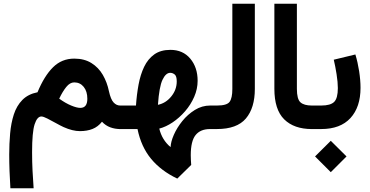

<svg xmlns="http://www.w3.org/2000/svg" viewBox="-20 -697 1996 1037"><path d="M380.9 -380.4Q435.5 -380.4 473.9 -356.4Q512.2 -332.5 535.4 -292.5Q558.6 -252.4 568.4 -204.1Q578.1 -160.2 593.5 -143.6Q608.9 -127 628.9 -127H642.6V0H628.9Q601.1 0 575.7 -9.3Q550.3 -18.6 530.8 -39.6Q509.3 -12.2 479.7 -0.5Q450.2 11.2 411.6 11.2Q372.1 11.2 323.2 -10.7Q307.1 -18.1 282.7 -31.7Q258.3 -45.4 236.1 -56.6Q213.9 -67.9 203.6 -67.9Q180.7 -67.9 167 -25.6Q153.3 16.6 153.3 124.5Q153.3 178.7 155.8 226.6Q158.2 274.4 161.6 319.8H36.1Q33.2 273.9 31.5 227.3Q29.8 180.7 29.8 138.2Q29.8 79.6 34.7 23.7Q39.6 -32.2 54.7 -78.9Q69.8 -125.5 100.6 -157Q131.3 -188.5 182.6 -198.7Q219.2 -287.1 266.4 -333.7Q313.5 -380.4 380.9 -380.4ZM413.6 -114.3Q451.7 -114.3 451.7 -163.6Q451.7 -203.6 432.1 -227.8Q412.6 -252 380.9 -252Q357.9 -252 337.9 -227.3Q317.9 -202.6 299.8 -164.1Q333 -140.1 364 -127.2Q395 -114.3 413.6 -114.3Z M937.5 267.6Q850.1 226.1 796.1 160.9Q742.2 95.7 722.7 0H623V-127H714.4Q718.3 -185.5 728.3 -239.7Q738.3 -293.9 758.5 -336.2Q778.8 -378.4 813.2 -403.1Q847.7 -427.7 900.4 -427.7Q967.8 -427.7 1007.6 -380.4Q1047.4 -333 1047.4 -260.7Q1047.4 -216.3 1028.8 -173.8Q1010.3 -131.3 979.5 -95.9Q948.7 -60.5 912.4 -36.1Q876 -11.7 840.3 -2.4Q855 59.1 901.4 97.7Q902.3 69.3 918.9 31.2Q935.5 -6.8 964.6 -43Q993.7 -79.1 1032.2 -103Q1070.8 -127 1115.2 -127H1131.8V0H1114.3Q1062.5 0 1036.4 32.5Q1010.3 64.9 1010.3 141.6Q1010.3 154.3 1011 167.7Q1011.7 181.2 1012.7 193.8ZM833 -130.9Q875.5 -139.6 905 -176Q934.6 -212.4 934.6 -257.3Q934.6 -286.1 923.3 -294.9Q912.1 -303.7 899.4 -303.7Q875.5 -303.7 857.7 -266.1Q839.8 -228.5 833 -130.9Z M1112.3 0V-127H1151.9Q1205.6 -127 1220.2 -147.2Q1234.9 -167.5 1234.9 -216.3V-676.8H1356.4V-216.8Q1356.4 -114.3 1308.1 -57.1Q1259.8 0 1151.4 0Z M1676.3 0H1664.1Q1567.9 0 1514.9 -52.5Q1461.9 -105 1461.9 -217.3V-676.8H1583.5V-216.8Q1583.5 -161.6 1602.8 -144.3Q1622.1 -127 1664.1 -127H1676.3Z M1927.2 -222.7Q1927.2 -118.7 1872.8 -59.3Q1818.4 0 1714.8 0H1656.2V-127H1714.8Q1765.1 -127 1784.9 -146.7Q1804.7 -166.5 1804.7 -221.2Q1804.7 -252.4 1797.9 -296.1Q1791 -339.8 1782.7 -374.5L1899.4 -402.8Q1912.1 -361.3 1919.7 -312.7Q1927.2 -264.2 1927.2 -222.7ZM1681.6 147.9 1766.6 63.5 1851.6 147.9 1766.6 232.9Z"/></svg>

Font: Vazir WOL
Style: Bold-WOL
Weight: 700
Designer: Saber Rastikerdar
Foundry: Saber Rastikerdar
Version: Version 30.0.0